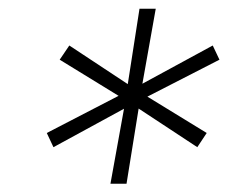

<svg xmlns="http://www.w3.org/2000/svg" viewBox="-20 -748 540 449"><path d="M238.3 -318.4 270 -493.7 105 -403.8 89.4 -437 257.3 -523.9 119.6 -608.4 142.1 -641.6 278.8 -551.3 306.2 -727.5H344.2L313 -552.2L477.5 -641.6L493.2 -608.4L324.7 -522L463.4 -437L441.4 -403.8L304.2 -494.1L275.9 -318.4Z"/></svg>

Font: Inter Extra Light
Style: Italic
Weight: 200
Italic angle: -9.39999°
Designer: Rasmus Andersson
Foundry: rsms
Version: Version 4.000;git-3c8e0fc